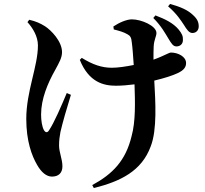

<svg xmlns="http://www.w3.org/2000/svg" viewBox="-20 -865 1040 972"><path d="M756 -774C797 -733 817 -695 833 -669C847 -646 856 -630 873 -630C893 -630 906 -643 906 -662C907 -681 902 -694 884 -716C857 -748 817 -768 767 -787ZM318 -394C292 -332 254 -243 228 -205C220 -192 210 -193 202 -207C193 -224 188 -254 188 -285C188 -364 221 -443 260 -512C280 -549 294 -573 294 -601C294 -656 239 -712 208 -732C184 -747 162 -757 128 -765L119 -753C146 -723 172 -681 172 -635C172 -529 113 -403 113 -263C113 -151 141 -76 168 -30C189 7 215 29 243 29C277 29 296 10 296 -23C296 -60 279 -93 279 -129C279 -157 282 -174 286 -197C296 -241 319 -321 339 -385ZM556 -716C583 -709 606 -703 626 -691C639 -684 645 -675 647 -652C651 -624 654 -580 657 -536C617 -528 577 -522 546 -522C495 -522 449 -538 394 -572L384 -562C430 -448 505 -431 567 -431C597 -431 629 -434 661 -438C664 -348 667 -250 646 -175C616 -51 550 16 447 72L455 87C591 53 697 1 743 -124C776 -208 767 -350 761 -457C812 -469 855 -483 880 -495C912 -510 922 -526 922 -546C922 -578 882 -599 845 -599C839 -599 829 -593 795 -578C784 -573 771 -568 757 -563C757 -588 757 -612 758 -630C760 -665 772 -681 772 -698C772 -734 696 -767 648 -767C621 -767 584 -751 554 -731ZM831 -833C877 -793 896 -761 911 -739C926 -715 937 -698 954 -698C975 -698 986 -714 986 -731C986 -753 979 -769 957 -789C931 -814 895 -830 841 -845Z"/></svg>

Font: Source Han Serif
Style: Bold
Weight: 700
Designer: Ryoko NISHIZUKA 西塚涼子 (kana & ideographs); Frank Grießhammer (Latin, Greek & Cyrillic); Wenlong ZHANG 张文龙 (bopomofo); San
Foundry: Adobe Systems Incorporated
Version: Version 1.001;PS 1.001;hotconv 16.6.54;makeotf.lib2.5.65590